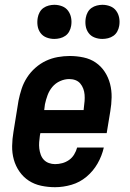

<svg xmlns="http://www.w3.org/2000/svg" viewBox="-20 -771 540 799"><path d="M209 8Q180 8 151.5 2Q123 -4 100 -19Q77 -34 61 -57Q45 -80 37.5 -107Q30 -134 30.5 -163.5Q31 -193 36 -222L57 -352Q62 -377 70 -401.5Q78 -426 92.5 -448.5Q107 -471 127.5 -489Q148 -507 171.5 -518Q195 -529 220.5 -533.5Q246 -538 270 -538Q299 -538 327.5 -532Q356 -526 378.5 -510.5Q401 -495 416 -472Q431 -449 438 -422Q445 -395 444.5 -366Q444 -337 439 -308L424 -217H148L146 -207Q144 -193 143 -179.5Q142 -166 143.5 -153Q145 -140 149.5 -127.5Q154 -115 162.5 -106Q171 -97 183.5 -92.5Q196 -88 209 -88Q224 -88 239 -92Q254 -96 267 -105Q280 -114 288.5 -128Q297 -142 301 -157H412Q404 -122 386 -90.5Q368 -59 340 -35.5Q312 -12 277.5 -2Q243 8 209 8ZM164 -313H328L329 -323Q331 -337 332 -350.5Q333 -364 332 -377Q331 -390 326.5 -402Q322 -414 314 -423.5Q306 -433 294 -437.5Q282 -442 268 -442Q249 -442 230 -433.5Q211 -425 198 -409.5Q185 -394 178 -375Q171 -356 167 -337ZM406 -609Q389 -609 373.5 -615Q358 -621 348.5 -634Q339 -647 336.5 -663.5Q334 -680 337 -697Q339 -709 345 -720Q351 -731 361 -738Q371 -745 383 -748Q395 -751 406 -751Q423 -751 438.5 -745Q454 -739 463.5 -726Q473 -713 476 -696.5Q479 -680 476 -663Q474 -651 468 -640Q462 -629 452 -622Q442 -615 430 -612Q418 -609 406 -609ZM206 -609Q189 -609 173.5 -615Q158 -621 148.5 -634Q139 -647 136.5 -663.5Q134 -680 137 -697Q139 -709 145 -720Q151 -731 161 -738Q171 -745 183 -748Q195 -751 206 -751Q223 -751 238.5 -745Q254 -739 263.5 -726Q273 -713 276 -696.5Q279 -680 276 -663Q274 -651 268 -640Q262 -629 252 -622Q242 -615 230 -612Q218 -609 206 -609Z"/></svg>

Font: Iosevka Curly Slab Oblique
Style: Bold
Weight: 700
Italic angle: -9°
Monospace: yes
Designer: Belleve Invis
Foundry: Belleve Invis
Version: Version 11.1.0; ttfautohint (v1.8.3)